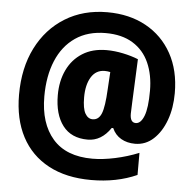

<svg xmlns="http://www.w3.org/2000/svg" viewBox="-55 -778 916 909"><g transform="rotate(5 403.0 -324.0)"><path d="M770 -369Q770 -298 749 -240.5Q728 -183 690.5 -148.5Q653 -114 603 -114Q565 -114 536.5 -130.5Q508 -147 494 -179H487Q443 -114 378 -114Q300 -114 259.5 -167Q219 -220 219 -312Q219 -379 244 -431.5Q269 -484 316.5 -514Q364 -544 431 -544Q469 -544 509.5 -535.5Q550 -527 582 -514L573 -308Q573 -296 572 -282Q571 -268 571 -254Q571 -212 598 -212Q622 -212 637 -250Q652 -288 652 -370Q652 -445 626.5 -502.5Q601 -560 549 -592Q497 -624 420 -624Q335 -624 276 -583.5Q217 -543 186.5 -470Q156 -397 156 -300Q156 -172 219.5 -99Q283 -26 408 -26Q457 -26 515.5 -38.5Q574 -51 628 -73V32Q532 75 411 75Q292 75 208 30Q124 -15 80 -98.5Q36 -182 36 -298Q36 -425 84 -520.5Q132 -616 218.5 -669.5Q305 -723 419 -723Q524 -723 603 -679.5Q682 -636 726 -556.5Q770 -477 770 -369ZM344 -312Q344 -259 357.5 -235.5Q371 -212 393 -212Q422 -212 435 -244.5Q448 -277 452 -360L457 -442Q443 -445 431 -445Q389 -445 366.5 -408.5Q344 -372 344 -312Z"/></g></svg>

Font: Noto Sans Malayalam Condensed Black
Style: Regular
Weight: 900
Width: 3
Designer: Jelle Bosma - Monotype Design Team
Foundry: Monotype Imaging Inc.
Version: Version 2.104; ttfautohint (v1.8.4.7-5d5b)